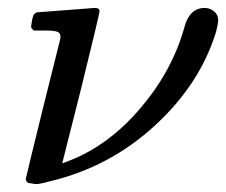

<svg xmlns="http://www.w3.org/2000/svg" viewBox="-20 -462 570 484"><path d="M74 -431Q75 -431 146.5 -436.5Q218 -442 219 -442Q231 -442 231 -434Q231 -428 185 -241L137 -51H140L142 -52Q145 -53 148.5 -54.5Q152 -56 155 -57Q255 -96 335 -190.5Q415 -285 445 -394Q458 -442 496 -442Q509 -442 519.5 -433.5Q530 -425 530 -411Q530 -403 525 -383Q485 -251 371 -146Q257 -41 106 -5Q81 2 71 2Q68 2 60 0.5Q52 -1 51 -1Q45 -5 45 -11Q45 -13 88 -188L132 -364Q134 -378 125.5 -381.5Q117 -385 97 -385Q90 -385 86 -385H65Q59 -391 58.5 -393Q58 -395 61 -412Q64 -426 68 -428Q71 -431 74 -431Z"/></svg>

Font: KaTeX_Math
Style: Italic
Weight: 400
Version: Version 3699957226